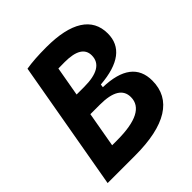

<svg xmlns="http://www.w3.org/2000/svg" viewBox="-191 -836 968 968"><g transform="rotate(-45 293.0 -351.5)"><path d="M24.4 0 146.5 -693.4Q203.6 -703.1 290 -703.1Q422.4 -703.1 490.5 -659.9Q558.6 -616.7 558.6 -532.7Q558.6 -392.1 351.6 -375.5L349.1 -358.9Q549.3 -353 549.3 -206.1Q549.3 -104.5 465.8 -52.2Q382.3 0 219.7 0ZM175.3 -118.7H210Q414.1 -118.7 414.1 -223.6Q414.1 -307.1 276.9 -307.1H208.5ZM229.5 -426.3H282.7Q423.3 -426.3 423.3 -511.7Q423.3 -584.5 303.2 -584.5Q279.3 -584.5 257.3 -584Z"/></g></svg>

Font: CaskaydiaCove NF
Style: Bold Italic
Weight: 700
Italic angle: -10°
Designer: Aaron Bell
Foundry: Saja Typeworks
Version: Version 2111.001; VTT 6.35;Nerd Fonts 3.2.1